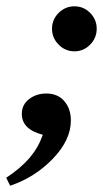

<svg xmlns="http://www.w3.org/2000/svg" viewBox="-63 -428 324 602"><path d="M219.7 -288.1Q199.2 -267.1 170.4 -267.1Q141.6 -267.1 120.8 -288.1Q100.1 -309.1 100.1 -337.9Q100.1 -366.7 120.8 -387.5Q141.6 -408.2 170.4 -408.2Q199.2 -408.2 219.7 -387.5Q240.2 -366.7 240.2 -337.9Q240.2 -309.1 219.7 -288.1ZM-31.2 154.3 -43.5 129.4Q2.9 98.6 30 66.7Q57.1 34.7 71.3 -5.4Q5.4 -22.5 5.4 -70.8Q5.4 -99.6 28.1 -117.2Q50.8 -134.8 82 -134.8Q118.2 -134.8 138.7 -110.8Q159.2 -86.9 159.2 -50.3Q159.2 11.2 102.3 70.1Q45.4 128.9 -31.2 154.3Z"/></svg>

Font: Elstob 10pt Medium
Style: Italic
Weight: 500
Italic angle: -20°
Designer: Peter S. Baker
Version: Version 1.015